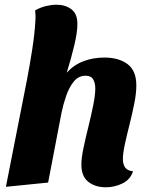

<svg xmlns="http://www.w3.org/2000/svg" viewBox="-20 -774 628 814"><path d="M429 20Q383 20 354 -3.5Q325 -27 325 -76Q325 -104 334 -147Q343 -190 355 -238Q367 -286 375.5 -329Q384 -372 384 -399Q384 -422 375 -437.5Q366 -453 343 -453Q313 -453 293 -428.5Q273 -404 260.5 -367.5Q248 -331 241 -297L184 0L5 18L94 -434Q106 -496 116.5 -563.5Q127 -631 130 -685Q131 -697 130.5 -708.5Q130 -720 129 -730Q152 -743 175.5 -748.5Q199 -754 220 -754Q257 -754 283 -734.5Q309 -715 308 -670Q308 -637 295 -582Q282 -527 263 -466Q293 -499 334 -514.5Q375 -530 422 -530Q484 -530 521 -502Q558 -474 558 -412Q558 -379 549.5 -336Q541 -293 529.5 -247.5Q518 -202 509.5 -163Q501 -124 501 -99Q501 -78 510.5 -64Q520 -50 544 -48Q533 -13 499.5 3.5Q466 20 429 20Z"/></svg>

Font: Sansita Swashed
Style: Bold
Weight: 700
Designer: Pablo Cosgaya
Foundry: Omnibus-Type
Version: Version 1.003; ttfautohint (v1.8.3)